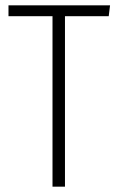

<svg xmlns="http://www.w3.org/2000/svg" viewBox="-20 -704 443 724"><path d="M395 -684 390 -643H225V0H178V-643H12V-684Z"/></svg>

Font: Fira Sans Extra Condensed ExtraLight
Style: Regular
Weight: 275
Width: 1
Designer: Carrois Corporate & Edenspiekermann AG
Foundry: Carrois Corporate GbR & Edenspiekermann AG
Version: Version 4.203